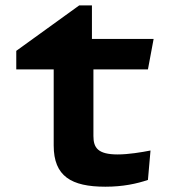

<svg xmlns="http://www.w3.org/2000/svg" viewBox="-20 -677 660 708"><path d="M40 -421H178V-140.5C178 -27 243 11.5 368.5 11.5C433.5 11.5 484 0.5 525.5 -13.5L535 -122C502 -115.5 453.5 -107.5 414 -107.5C340.5 -107.5 324.5 -132.5 324.5 -175.5V-421H525.5L546.5 -533.5H319V-657H272L40 -489.5Z"/></svg>

Font: Monaspace Argon
Style: Bold
Weight: 700
Designer: Riley Cran & the Lettermatic Team
Foundry: Lettermatic
Version: Version 1.000 (Monaspace Argon)